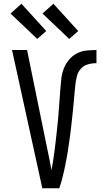

<svg xmlns="http://www.w3.org/2000/svg" viewBox="-20 -1001 540 1021"><path d="M205 0 44 -735H124L224 -245Q232 -208 239.5 -170.5Q247 -133 254 -96Q259 -123 263 -149.5Q267 -176 270.5 -203Q274 -230 277 -257Q280 -284 283 -311Q286 -338 288.5 -365Q291 -392 293 -419.5Q295 -447 297 -474Q299 -501 301 -528Q303 -555 306 -582Q309 -609 318.5 -634.5Q328 -660 345.5 -681.5Q363 -703 387 -716Q411 -729 438 -732Q465 -735 493 -735V-665Q469 -665 446.5 -658.5Q424 -652 409 -634.5Q394 -617 388.5 -594Q383 -571 380.5 -548Q378 -525 376 -502Q374 -479 372 -456Q370 -433 367.5 -410Q365 -387 362.5 -364Q360 -341 357.5 -318Q355 -295 351.5 -272Q348 -249 345 -226Q342 -203 338 -180Q334 -157 329.5 -134.5Q325 -112 320 -89Q315 -66 309 -44Q303 -22 295 0ZM348 -794 206 -929 264 -981 396 -836ZM178 -794 36 -929 94 -981 226 -836Z"/></svg>

Font: Iosevka SS04
Style: Regular
Weight: 400
Monospace: yes
Designer: Belleve Invis
Foundry: Belleve Invis
Version: Version 19.0.0; ttfautohint (v1.8.4)